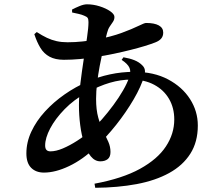

<svg xmlns="http://www.w3.org/2000/svg" viewBox="-20 -829 1040 904"><path d="M425 35.9Q556.4 11.5 639 -34Q721.6 -79.5 761 -139.3Q800.5 -199 800.5 -266.4Q800.5 -321.1 775.9 -363.4Q751.3 -405.6 706 -429.9Q660.6 -454.3 598.3 -454.3Q548.3 -454.3 497.3 -439.4Q446.4 -424.6 386.6 -392.1Q327.9 -359.7 284.1 -314.8Q240.3 -269.8 216.4 -224.5Q192.6 -179.2 192.6 -144.1Q192.6 -129.9 198.7 -123.2Q204.8 -116.4 217.5 -116.4Q243.5 -116.4 276.1 -130.2Q308.6 -144 342.6 -165.8Q376.6 -187.6 405.4 -212.7Q432.2 -235.6 459.9 -267.2Q487.7 -298.9 513.7 -334.1Q539.7 -369.2 559.3 -403.2Q579 -437.2 588.1 -464.5Q597.7 -490.6 589.7 -509.4Q581.7 -528.1 552.7 -547.1L561.3 -559.3Q590.2 -554.5 612.7 -545.6Q635.2 -536.6 650.2 -521.1Q660.4 -511.1 662.1 -499.2Q663.8 -487.3 659.6 -472.8Q644.8 -421.9 609.2 -361Q573.6 -300.1 526.9 -241.2Q480.1 -182.3 430.1 -135.5Q369.8 -77.7 305.6 -47.1Q241.3 -16.4 186.9 -16.4Q149.1 -16.4 126.6 -39Q104.2 -61.6 104.2 -106.7Q104.2 -159.4 127.7 -209.6Q151.2 -259.8 191.8 -304.1Q232.4 -348.4 284 -384.4Q335.6 -420.4 391.6 -444.5Q441.3 -466.7 497.2 -478.7Q553.1 -490.8 612 -490.8Q704.2 -490.8 771.2 -455.3Q838.1 -419.8 874.7 -362.6Q911.4 -305.4 911.4 -238.1Q911.4 -160.6 876.1 -105.2Q840.9 -49.8 776.5 -14.4Q712.1 21.1 623.5 37.8Q534.9 54.4 428.5 55.2ZM452.4 -69.4Q426.9 -69.4 407.7 -92.7Q388.5 -116 376.1 -154.5Q363.6 -193.1 357.7 -239.8Q351.7 -286.5 351.7 -333.4Q351.7 -380 358.6 -437Q365.5 -493.9 374.2 -550.1Q382.9 -606.3 389.8 -652.6Q396.6 -698.8 396.6 -724.8Q396.6 -738.5 392.8 -744.4Q388.9 -750.4 376.5 -755.1Q365.4 -760.1 350.1 -763.6Q334.9 -767.1 319.6 -770.2L319.2 -784Q334.8 -792.3 354.7 -800.5Q374.6 -808.7 389.6 -808.7Q419.4 -808.7 449.2 -799.3Q479 -789.9 498.9 -776.1Q518.8 -762.3 518.8 -749.2Q518.8 -736.5 511.8 -726.3Q504.7 -716 496.7 -704.1Q488.6 -692.3 483.9 -673.5Q474.7 -638.4 465.8 -598.4Q457 -558.5 449.3 -517.7Q441.7 -477 437.1 -437.8Q432.4 -398.6 432.4 -363.6Q432.4 -312.2 442.5 -275.7Q452.6 -239.2 466.3 -211.7Q480 -184.2 490.1 -161.2Q500.2 -138.2 500.2 -113.5Q500.2 -90.1 487 -79.7Q473.8 -69.4 452.4 -69.4ZM280.8 -547.5Q240.4 -547.5 213.6 -561.9Q186.8 -576.4 170.3 -603.5Q153.8 -630.5 141.6 -668.1L153.1 -678.1Q178.6 -661.6 200.9 -651Q223.3 -640.4 246.8 -635.2Q270.3 -630 297.9 -630Q333.7 -630 368.6 -633.8Q403.6 -637.6 434.5 -643.1Q504.4 -656.1 553.5 -674.4Q602.7 -692.6 631.5 -706.8Q660.3 -720.9 667.4 -720.9Q707.1 -720.9 727.8 -709.3Q748.5 -697.7 748.5 -675.5Q748.5 -658.6 738.9 -647.4Q729.4 -636.2 710.4 -629Q690.7 -621.3 661 -612.2Q631.4 -603.2 594.4 -593.9Q557.4 -584.6 515.9 -575.8Q474.4 -567 431.4 -560.6Q395.5 -554.6 356.4 -551Q317.3 -547.5 280.8 -547.5Z"/></svg>

Font: Noto Serif HK ExtraLight
Style: Regular
Weight: 200
Designer: Ryoko NISHIZUKA 西塚涼子 (kana & ideographs); Frank Grießhammer (Latin, Greek & Cyrillic); Wenlong ZHANG 张文龙 (bopomofo); San
Foundry: Adobe
Version: Version 2.002-H1;hotconv 1.1.0;makeotfexe 2.6.0